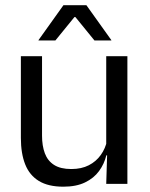

<svg xmlns="http://www.w3.org/2000/svg" viewBox="-20 -703 573 734"><path d="M140.7 -488.2V-184.5Q140.7 -145.8 151.4 -117Q162.1 -88.3 186.6 -72.6Q211.2 -56.8 252.5 -56.8Q291.5 -56.8 319.6 -71.3Q347.7 -85.7 365.4 -110.7Q383.1 -135.6 389.6 -166.8L404.1 -109.3H386.5Q378.8 -76.7 358.8 -49.2Q338.8 -21.8 305.1 -5.6Q271.4 10.7 222.1 10.7Q164.4 10.7 128.6 -11.2Q92.8 -33 76.3 -74.7Q59.8 -116.3 59.8 -175.7V-488.2ZM467 -488.2V0H386.1L389.7 -117.2L386.1 -121.9V-488.2ZM222.5 -683.1H310.3L405.6 -549.7V-548.4H341L268.3 -637.7H264.5L191.8 -548.4H127.2V-549.7Z"/></svg>

Font: Anek Gujarati Medium
Style: Regular
Weight: 500
Designer: Mrunmayee Ghaisas (Gujarati), Yesha Goshar (Latin)
Foundry: Ek Type
Version: Version 1.003